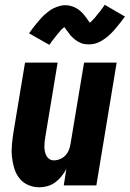

<svg xmlns="http://www.w3.org/2000/svg" viewBox="-20 -785 549 813"><path d="M147 8Q121 8 98.5 -2Q76 -12 61.5 -31Q47 -50 40 -73.5Q33 -97 30.5 -122Q28 -147 30.5 -173Q33 -199 37 -225L86 -520H224L172 -206Q170 -195 169 -185Q168 -175 168 -164.5Q168 -154 170 -144Q172 -134 176.5 -125.5Q181 -117 189 -111.5Q197 -106 208 -106Q221 -106 234.5 -111.5Q248 -117 257.5 -127.5Q267 -138 272 -151Q277 -164 279 -178L336 -520H474L388 0H250L261 -70Q253 -54 241 -39Q229 -24 214 -13Q199 -2 181.5 3Q164 8 147 8ZM189 -595 103 -644Q112 -657 121 -668.5Q130 -680 138 -689.5Q146 -699 153.5 -707.5Q161 -716 169 -723Q177 -730 187.5 -738Q198 -746 209 -751Q220 -756 232 -759.5Q244 -763 256 -763Q261 -763 265.5 -762.5Q270 -762 275 -761Q280 -760 284 -758.5Q288 -757 292.5 -755.5Q297 -754 301 -751.5Q305 -749 308.5 -747Q312 -745 315 -742.5Q318 -740 322 -736.5Q326 -733 329.5 -729.5Q333 -726 335.5 -722.5Q338 -719 340.5 -716Q343 -713 345.5 -710Q348 -707 350.5 -702.5Q353 -698 356.5 -694Q360 -690 362.5 -687Q365 -684 365 -682Q363 -682 360.5 -682.5Q358 -683 356 -683H353Q353 -684 356.5 -686Q360 -688 364 -691.5Q368 -695 369.5 -697Q371 -699 373 -701Q375 -703 377 -705Q379 -707 381.5 -709.5Q384 -712 385.5 -714.5Q387 -717 389.5 -720Q392 -723 394.5 -726Q397 -729 400 -732.5Q403 -736 406 -740Q409 -744 411.5 -748Q414 -752 417.5 -756Q421 -760 423 -765L509 -715Q500 -702 491 -691Q482 -680 474 -670Q466 -660 458.5 -652Q451 -644 443.5 -637Q436 -630 425 -622Q414 -614 403.5 -608.5Q393 -603 381 -600Q369 -597 357 -597Q352 -597 347.5 -597.5Q343 -598 338 -598.5Q333 -599 328.5 -600.5Q324 -602 320 -604Q316 -606 312 -608Q308 -610 304.5 -612.5Q301 -615 297.5 -617.5Q294 -620 290.5 -623.5Q287 -627 283.5 -630Q280 -633 277.5 -636.5Q275 -640 272.5 -643.5Q270 -647 267.5 -650Q265 -653 262 -657Q259 -661 256 -665.5Q253 -670 250 -672.5Q247 -675 248 -677H259Q260 -677 260 -676Q259 -675 256 -673Q253 -671 249 -667.5Q245 -664 243 -662.5Q241 -661 239 -659Q237 -657 235.5 -654.5Q234 -652 231.5 -649.5Q229 -647 227 -644.5Q225 -642 222.5 -639Q220 -636 217.5 -633Q215 -630 212.5 -626.5Q210 -623 207 -619.5Q204 -616 201 -612Q198 -608 195 -603.5Q192 -599 189 -595Z"/></svg>

Font: Iosevka Heavy Oblique
Style: Regular
Weight: 900
Italic angle: -9°
Monospace: yes
Designer: Belleve Invis
Foundry: Belleve Invis
Version: Version 32.5.0; ttfautohint (v1.8.4)